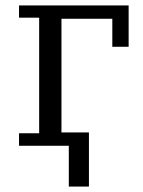

<svg xmlns="http://www.w3.org/2000/svg" viewBox="-20 -536 527 706"><path d="M50 -46H124V-471H50V-516H453V-364H393V-467H206V-49H307V150H233V0H50Z"/></svg>

Font: IBM Plex Serif
Style: Regular
Weight: 400
Designer: Mike Abbink, Paul van der Laan, Pieter van Rosmalen
Foundry: Bold Monday
Version: Version 3.001